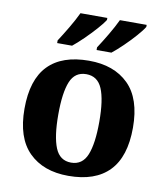

<svg xmlns="http://www.w3.org/2000/svg" viewBox="-86 -837 791 918"><g transform="rotate(10 309.5 -378.0)"><path d="M307.6 10Q185.8 10 115.8 -59.6Q45.8 -129.2 45.8 -270.2Q45.8 -411.2 112.8 -480.3Q179.8 -549.4 310.6 -549.4Q432.4 -549.4 502.4 -480.3Q572.4 -411.2 572.4 -270.2Q572.4 -129.2 505.2 -59.6Q438 10 307.6 10ZM309.6 -54.6Q364.6 -54.6 386.8 -109.5Q409 -164.4 409 -270.2Q409 -377 386.3 -430.4Q363.6 -483.8 308.6 -483.8Q253.6 -483.8 231.7 -430.4Q209.8 -377 209.8 -270.2Q209.8 -164.4 232.2 -109.5Q254.6 -54.6 309.6 -54.6ZM336.6 -619Q357.6 -651 381.6 -691.5Q405.6 -732 421.6 -766H551.6V-756Q541.6 -739 516.1 -710Q490.6 -681 461.1 -652.5Q431.6 -624 408.6 -606H336.6ZM145.2 -619Q166.2 -651 190.2 -691.5Q214.2 -732 230.2 -766H360.6V-756Q350.2 -739 324.4 -710Q298.6 -681 269.4 -652.5Q240.2 -624 217.6 -606H145.2Z"/></g></svg>

Font: Noto Serif Hentaigana ExtraLight
Style: Regular
Weight: 200
Designer: Kazuhiro Yamada
Foundry: nipponia
Version: Version 1.000